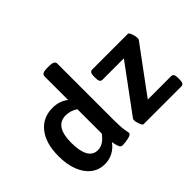

<svg xmlns="http://www.w3.org/2000/svg" viewBox="-143 -1043 1339 1339"><g transform="rotate(-45 527.0 -373.0)"><path d="M45 -262Q45 -387 101 -458.5Q157 -530 254 -530Q321 -530 370 -492V-725Q370 -753 423 -753H443Q496 -753 496 -725V-166Q496 -98 502 -66.5Q508 -35 508 -28Q508 -14 475 -6.5Q442 1 416 1Q400 1 393 -13.5Q386 -28 382.5 -45Q379 -62 378 -68Q354 -33 316.5 -13Q279 7 235 7Q179 7 136 -25.5Q93 -58 69 -118.5Q45 -179 45 -262ZM370 -160V-400Q330 -428 282 -428Q174 -428 174 -264Q174 -182 198 -139.5Q222 -97 270 -97Q325 -97 370 -160ZM595 -67Q595 -76 598 -80L850 -422H639Q625 -422 619 -432.5Q613 -443 613 -465V-480Q613 -502 619 -512.5Q625 -523 639 -523H992Q1000 -523 1009 -498.5Q1018 -474 1018 -455Q1018 -447 1016 -441L765 -101H995Q1009 -101 1015 -91Q1021 -81 1021 -58V-43Q1021 -21 1015 -10.5Q1009 0 995 0H622Q614 0 604.5 -24Q595 -48 595 -67Z"/></g></svg>

Font: Asap-SemiBold
Style: Regular
Weight: 600
Designer: Pablo Cosgaya
Foundry: Omnibus-Type
Version: Version 2.000; ttfautohint (v1.8)